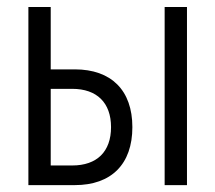

<svg xmlns="http://www.w3.org/2000/svg" viewBox="-20 -538 626 558"><path d="M62.5 0H197.3C303.7 0 364.7 -61 364.7 -168.5C364.7 -275.4 303.7 -336.4 197.3 -336.4H127.4V-517.6H62.5ZM127.4 -57.1V-279.8H189.9C261.7 -279.8 302.7 -239.3 302.7 -168.5C302.7 -97.2 261.7 -57.1 189.9 -57.1ZM458.5 0H523.4V-517.6H458.5Z"/></svg>

Font: Cascadia Code Light
Style: Regular
Weight: 300
Monospace: yes
Designer: Aaron Bell
Foundry: Saja Typeworks
Version: Version 2404.023